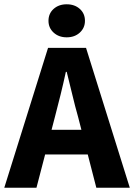

<svg xmlns="http://www.w3.org/2000/svg" viewBox="-26 -875 625 895"><path d="M-6 0 198 -652H375L579 0H423L338 -330Q324 -379 311 -434Q298 -489 285 -540H281Q270 -489 256.5 -434Q243 -379 230 -330L144 0ZM128 -155V-270H442V-155ZM285 -701Q248 -701 224 -723Q200 -745 200 -778Q200 -812 224 -833.5Q248 -855 285 -855Q322 -855 346 -833.5Q370 -812 370 -778Q370 -745 346 -723Q322 -701 285 -701Z"/></svg>

Font: Mada
Style: Bold
Weight: 700
Designer: Khaled Hosny
Version: Version 1.5